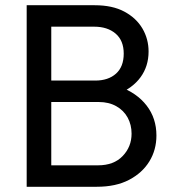

<svg xmlns="http://www.w3.org/2000/svg" viewBox="-20 -714 663 734"><path d="M145 0V-82H355Q415 -82 449 -117.5Q483 -153 483 -203Q483 -237 468 -264.5Q453 -292 424.5 -308Q396 -324 358 -324H145V-406H344Q394 -406 423.5 -432.5Q453 -459 453 -509Q453 -559 422 -585.5Q391 -612 340 -612H145V-694H342Q410 -694 455.5 -669.5Q501 -645 524.5 -605Q548 -565 548 -517Q548 -461 517.5 -419Q487 -377 428 -353L436 -383Q503 -359 540.5 -310.5Q578 -262 578 -196Q578 -141 551 -97Q524 -53 473.5 -26.5Q423 0 350 0ZM82 0V-694H176V0Z"/></svg>

Font: Outfit Thin
Style: Regular
Weight: 400
Version: Version 1.100;gftools[0.9.27]